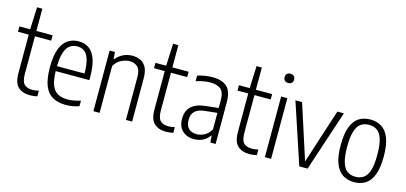

<svg xmlns="http://www.w3.org/2000/svg" viewBox="-66 -1199 3498 1656"><g transform="rotate(15 1683.5 -371.0)"><path d="M240 9Q172.5 9 134.2 -27.2Q96 -63.5 96 -149V-493.5H0V-541.5H96L104.5 -740H151.5V-541.5H296.5V-493.5H151.5V-157Q151.5 -91.5 175.5 -66.5Q199.5 -41.5 248.5 -41.5Q273.5 -41.5 305.5 -49V1.5Q291 5 273.5 7Q256 9 240 9Z M560 9.5Q489 9.5 441.2 -17.8Q393.5 -45 369.2 -106.5Q345 -168 345 -271Q345 -372.5 368.5 -433.8Q392 -495 433.5 -522.2Q475 -549.5 529 -549.5Q582.5 -549.5 621.5 -522.5Q660.5 -495.5 681.8 -434.2Q703 -373 703 -270.5V-250H402Q403.5 -170 422 -124.2Q440.5 -78.5 476 -59.2Q511.5 -40 565 -40Q612.5 -40 678.5 -60.5V-10.5Q645.5 0.5 616.8 5Q588 9.5 560 9.5ZM528.5 -504.5Q493.5 -504.5 465.2 -486.2Q437 -468 420.2 -422.2Q403.5 -376.5 402 -294H648Q647 -376.5 631.8 -422.2Q616.5 -468 590 -486.2Q563.5 -504.5 528.5 -504.5Z M805.5 0V-541.5H853L857.5 -480H862Q889.5 -513 926.8 -531.2Q964 -549.5 1008 -549.5Q1048.5 -549.5 1081 -534.2Q1113.5 -519 1132.5 -482.8Q1151.5 -446.5 1151.5 -383.5V0H1096V-380.5Q1096 -447.5 1068.5 -472.8Q1041 -498 996.5 -498Q964.5 -498 925.2 -480.2Q886 -462.5 861 -417.5V0Z M1454.5 9Q1387 9 1348.8 -27.2Q1310.5 -63.5 1310.5 -149V-493.5H1214.5V-541.5H1310.5L1319 -740H1366V-541.5H1511V-493.5H1366V-157Q1366 -91.5 1390 -66.5Q1414 -41.5 1463 -41.5Q1488 -41.5 1520 -49V1.5Q1505.5 5 1488 7Q1470.5 9 1454.5 9Z M1705 8.5Q1641 8.5 1601 -28.8Q1561 -66 1561 -135.5Q1561 -206.5 1602.8 -246Q1644.5 -285.5 1732.5 -294.5L1842.5 -306.5V-372Q1842.5 -447.5 1810.5 -474Q1778.5 -500.5 1716.5 -500.5Q1690 -500.5 1656.8 -495Q1623.5 -489.5 1590 -478V-528Q1618.5 -538 1655 -543.8Q1691.5 -549.5 1722.5 -549.5Q1808 -549.5 1852.5 -510.2Q1897 -471 1897 -370V0H1850L1845.5 -60.5H1841Q1817.5 -25.5 1782.2 -8.5Q1747 8.5 1705 8.5ZM1618 -142Q1618 -89 1644 -64Q1670 -39 1717 -39Q1748 -39 1782 -55.2Q1816 -71.5 1842.5 -115V-263L1734.5 -251.5Q1674.5 -245.5 1646.2 -218.2Q1618 -191 1618 -142Z M2200 9Q2132.5 9 2094.2 -27.2Q2056 -63.5 2056 -149V-493.5H1960V-541.5H2056L2064.5 -740H2111.5V-541.5H2256.5V-493.5H2111.5V-157Q2111.5 -91.5 2135.5 -66.5Q2159.5 -41.5 2208.5 -41.5Q2233.5 -41.5 2265.5 -49V1.5Q2251 5 2233.5 7Q2216 9 2200 9Z M2337 0V-541.5H2392.5V0ZM2365 -670Q2345 -670 2333.8 -681Q2322.5 -692 2322.5 -710.5Q2322.5 -729.5 2333.8 -741Q2345 -752.5 2365 -752.5Q2385 -752.5 2396.2 -741Q2407.5 -729.5 2407.5 -710.5Q2407.5 -692 2396.2 -681Q2385 -670 2365 -670Z M2644 0 2464.5 -541.5H2524L2681.5 -53.5L2839 -541.5H2897.5L2718 0Z M3133.5 9.5Q3075.5 9.5 3032.2 -18.2Q2989 -46 2965.2 -107.5Q2941.5 -169 2941.5 -270Q2941.5 -371.5 2965 -433Q2988.5 -494.5 3031.5 -522Q3074.5 -549.5 3133.5 -549.5Q3192 -549.5 3235.2 -521.8Q3278.5 -494 3302.2 -432.8Q3326 -371.5 3326 -270.5Q3326 -169 3302.5 -107.5Q3279 -46 3236 -18.2Q3193 9.5 3133.5 9.5ZM3133.5 -38.5Q3175 -38.5 3205.2 -58.8Q3235.5 -79 3252 -129Q3268.5 -179 3268.5 -268.5Q3268.5 -360 3252 -410.8Q3235.5 -461.5 3205.2 -481.8Q3175 -502 3133.5 -502Q3092.5 -502 3062.2 -481.8Q3032 -461.5 3015.5 -411.5Q2999 -361.5 2999 -272Q2999 -181 3015.5 -130Q3032 -79 3062.2 -58.8Q3092.5 -38.5 3133.5 -38.5Z"/></g></svg>

Font: Encode Sans Condensed Light
Style: Regular
Weight: 300
Width: 3
Designer: Multiple Designers
Foundry: Impallari Type
Version: Version 3.000; ttfautohint (v1.8.3) -l 8 -r 50 -G 200 -x 14 